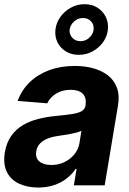

<svg xmlns="http://www.w3.org/2000/svg" viewBox="-24 -858 595 889"><path d="M152.9 10.4Q101.2 10.1 63.1 -8.1Q25.1 -26.3 7.5 -62.5Q-10.2 -98.8 -1.6 -152.3Q6.2 -198 27.9 -228.7Q49.6 -259.3 81.5 -278.2Q113.5 -297.2 151.9 -306.9Q190.2 -316.7 231.4 -320.7Q279.3 -325.3 309 -329.8Q338.8 -334.4 353.9 -343.2Q368.9 -352 372.1 -369.3V-371.7Q377.1 -405.2 359.6 -423.5Q342.1 -441.9 303.5 -442.2Q263.3 -441.9 235.3 -424.3Q207.2 -406.6 194.7 -379.5L57.6 -390.8Q75.9 -440.6 113.2 -477Q150.6 -513.3 203.7 -533Q256.7 -552.7 322.1 -552.7Q367.5 -552.7 407 -542.1Q446.6 -531.4 475.5 -509.1Q504.4 -486.7 517.4 -451.7Q530.5 -416.7 522.1 -368.2L460.7 0H318L330.7 -76H326.4Q309 -50.5 283.9 -31.1Q258.8 -11.7 226.1 -0.8Q193.5 10.1 152.9 10.4ZM213.7 -94.1Q246.8 -94.1 274.5 -107.5Q302.1 -120.9 320.6 -143.7Q339 -166.5 343.8 -194.9L352.9 -252.7Q345.7 -248.4 332.6 -244.8Q319.5 -241.1 303.8 -238.1Q288 -235.1 272.4 -232.8Q256.8 -230.6 244.5 -228.5Q217.2 -224.7 195.8 -216.1Q174.3 -207.4 160.8 -193.1Q147.4 -178.8 143.9 -157.4Q138.8 -126.6 158.5 -110.4Q178.3 -94.1 213.7 -94.1ZM340.8 -604.1Q307.3 -604.1 281.4 -619.6Q255.6 -635.2 242.4 -661.6Q229.2 -688.1 232.6 -720.5Q236.3 -752.9 255.7 -779.8Q275 -806.6 304.4 -822.7Q333.9 -838.8 367.4 -838.5Q401.2 -838.8 426.9 -822.7Q452.5 -806.6 465.8 -779.8Q479 -752.9 475.4 -720.5Q472 -688.1 452.4 -661.6Q432.9 -635.2 403.8 -619.6Q374.6 -604.1 340.8 -604.1ZM348.8 -667.2Q372.2 -667.4 389.5 -683.4Q406.8 -699.5 409.4 -720.5Q412.2 -742.2 398.1 -758.4Q384 -774.6 360.2 -774.6Q336.2 -774.6 318.8 -758.4Q301.3 -742.2 298.4 -720.5Q296.1 -699.5 310.5 -683.4Q324.9 -667.4 348.8 -667.2Z"/></svg>

Font: Inter Tight
Style: Italic
Weight: 400
Italic angle: -9.39999°
Designer: Rasmus Andersson
Foundry: rsms
Version: Version 3.002